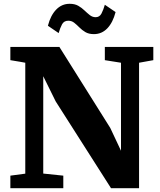

<svg xmlns="http://www.w3.org/2000/svg" viewBox="-20 -990 840 1010"><path d="M34.5 0V-66L113 -76.5V-660Q100 -662.5 86.8 -664.8Q73.5 -667 60.5 -669.2Q47.5 -671.5 34.5 -673.5V-743H292.5L560 -317L616.5 -197V-660L531.5 -673.5V-743H786.5V-673.5L711.5 -660V0H564L273 -456.5L207.5 -589V-77L313 -66V0ZM474 -810.5Q447 -810.5 429 -821.2Q411 -832 397.5 -845.8Q384 -859.5 370.5 -870.2Q357 -881 339 -881Q316.5 -881 306.2 -861.8Q296 -842.5 288.5 -816L232 -854.5Q246 -909 275.5 -939.5Q305 -970 346.5 -970Q373.5 -970 391.8 -959.5Q410 -949 424.2 -935.2Q438.5 -921.5 452 -910.8Q465.5 -900 482 -899.5Q503.5 -899 513.8 -918.8Q524 -938.5 531.5 -965L588 -926.5Q574 -872 544.8 -841.2Q515.5 -810.5 474 -810.5Z"/></svg>

Font: Merriweather Light 18pt Black
Style: Regular
Weight: 900
Version: Version 2.100